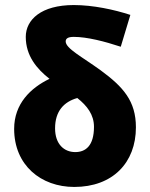

<svg xmlns="http://www.w3.org/2000/svg" viewBox="-20 -728 594 760"><path d="M274 12C426 12 518 -84 518 -224C518 -328 468 -384 378 -450C305 -503 240 -536 240 -564C240 -576 250 -582 272 -582C325 -582 394 -564 458 -543L496 -669C432 -690 348 -708 272 -708C143 -708 82 -650 82 -582C82 -507 126 -455 176 -416C101 -380 36 -317 36 -218C36 -74 142 12 274 12ZM278 -126C234 -126 198 -157 198 -220C198 -288 233 -325 286 -340C325 -309 352 -274 352 -226C352 -150 318 -126 278 -126Z"/></svg>

Font: Giro Sans Black
Style: Regular
Weight: 900
Designer: Paul D. Hunt
Foundry: Adobe Systems Incorporated
Version: Version 1.000;PS 1.0;hotconv 1.0.88;makeotf.lib2.5.647800